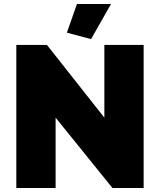

<svg xmlns="http://www.w3.org/2000/svg" viewBox="-20 -933 794 953"><path d="M531 -913H362L312 -771L432 -739ZM538 0H693V-710H498V-349L213 -710H61V0H256V-349Z"/></svg>

Font: Raleway Black
Style: Regular
Weight: 900
Designer: Matt McInerney, Pablo Impallari, Rodrigo Fuenzalida
Foundry: Matt McInerney, Pablo Impallari, Rodrigo Fuenzalida
Version: Version 3.000g; ttfautohint (v1.5) -l 8 -r 28 -G 28 -x 14 -D